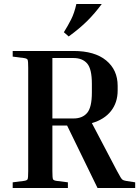

<svg xmlns="http://www.w3.org/2000/svg" viewBox="-20 -933 691 953"><path d="M43 -652V-680H345Q450 -680 507 -633Q564 -586 564 -507V-484Q564 -424 531 -382Q498 -340 436 -322L561 -84Q573 -62 579 -52Q585 -42 590.5 -39.5Q596 -37 606 -35L651 -28V0H464L313 -310H240V-84Q240 -50 243 -43.5Q246 -37 262 -35L317 -28V0H43V-28L98 -35Q114 -37 117 -43.5Q120 -50 120 -84V-596Q120 -630 117 -636.5Q114 -643 98 -645ZM345 -645H240V-345H345Q389 -345 412.5 -372.5Q436 -400 436 -474V-517Q436 -591 412.5 -618Q389 -645 345 -645ZM321 -752 297 -773Q317 -805 333 -836.5Q349 -868 359 -913H485Q451 -867 414 -830Q377 -793 321 -752Z"/></svg>

Font: Inria Serif
Style: Bold
Weight: 700
Designer: Black Foundry Team
Foundry: Black Foundry
Version: Version 1.000; ttfautohint (v1.8.3)